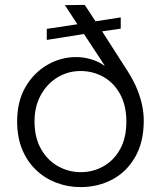

<svg xmlns="http://www.w3.org/2000/svg" viewBox="-20 -751 672 784"><path d="M309 13Q256 13 208.5 -5.5Q161 -24 125.5 -58.5Q90 -93 70 -142.5Q50 -192 50 -255Q50 -338 84.5 -396.5Q119 -455 174 -486.5Q229 -518 290 -518Q322 -518 352 -509Q382 -500 406 -483L407 -484L323 -612L171 -588V-633L296 -652L245 -730L326 -731L370 -664L473 -680V-634L397 -623L504 -456Q527 -419 540.5 -385.5Q554 -352 560.5 -320.5Q567 -289 567 -258Q567 -171 532 -110Q497 -49 438.5 -18Q380 13 309 13ZM310 -48Q360 -48 402.5 -72Q445 -96 470.5 -142Q496 -188 496 -254Q496 -321 470 -367.5Q444 -414 401.5 -437.5Q359 -461 309 -461Q258 -461 215.5 -435.5Q173 -410 147 -363.5Q121 -317 121 -255Q121 -190 147 -143.5Q173 -97 216.5 -72.5Q260 -48 310 -48Z"/></svg>

Font: MuseoModerno SemiBold Light
Style: Regular
Weight: 300
Version: Version 1.001